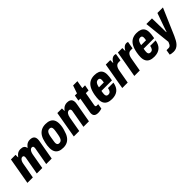

<svg xmlns="http://www.w3.org/2000/svg" viewBox="261 -2035 3587 3587"><g transform="rotate(-45 2054.5 -241.0)"><path d="M1 0 93 -527H215V-461H220Q238 -487 258 -504.5Q278 -522 302 -530.5Q326 -539 353 -539Q403 -539 430 -519.5Q457 -500 463 -461H468Q487 -487 507 -504.5Q527 -522 550.5 -530.5Q574 -539 602 -539Q660 -539 688 -513Q716 -487 716 -436Q716 -424 714.5 -410Q713 -396 710 -381L643 0H498L560 -347Q561 -354 561.5 -360Q562 -366 562 -371Q562 -384 558.5 -392.5Q555 -401 547 -406Q539 -411 527 -411Q507 -411 491 -397Q475 -383 464 -359Q453 -335 447 -303L394 0H249L311 -347Q312 -354 312.5 -360Q313 -366 313 -372Q313 -384 309.5 -392.5Q306 -401 297.5 -406Q289 -411 277 -411Q258 -411 242 -397Q226 -383 215 -359Q204 -335 199 -303L145 0Z M943 12Q881 12 838.5 -7.5Q796 -27 774.5 -67Q753 -107 753 -169Q753 -200 757 -234.5Q761 -269 770 -304Q786 -382 818 -434Q850 -486 899.5 -512.5Q949 -539 1014 -539Q1077 -539 1120 -519.5Q1163 -500 1184.5 -460Q1206 -420 1206 -357Q1206 -317 1198.5 -276Q1191 -235 1177 -196Q1159 -128 1127 -81.5Q1095 -35 1049.5 -11.5Q1004 12 943 12ZM950 -102Q975 -102 992.5 -114.5Q1010 -127 1022 -154.5Q1034 -182 1042 -226Q1051 -276 1055 -302.5Q1059 -329 1060 -342Q1061 -355 1061 -363Q1061 -385 1055.5 -398.5Q1050 -412 1038 -418.5Q1026 -425 1007 -425Q982 -425 965 -412.5Q948 -400 936 -373Q924 -346 916 -300Q908 -250 903.5 -223Q899 -196 897.5 -183.5Q896 -171 896 -163Q896 -142 902 -128.5Q908 -115 920 -108.5Q932 -102 950 -102Z M1227 0 1319 -527H1441V-461H1446Q1463 -486 1484 -503.5Q1505 -521 1530 -530Q1555 -539 1583 -539Q1622 -539 1648 -527.5Q1674 -516 1687 -492.5Q1700 -469 1700 -435Q1700 -422 1698 -408.5Q1696 -395 1694 -380L1627 0H1482L1543 -346Q1545 -353 1545.5 -359Q1546 -365 1546 -371Q1546 -384 1542 -392.5Q1538 -401 1530 -406Q1522 -411 1508 -411Q1493 -411 1479 -403Q1465 -395 1454.5 -381Q1444 -367 1436.5 -347Q1429 -327 1424 -302L1371 0Z M1863 12Q1827 12 1803.5 2Q1780 -8 1768.5 -28Q1757 -48 1757 -78Q1757 -87 1758.5 -98.5Q1760 -110 1763 -125L1813 -413H1762L1782 -527H1838L1892 -683H2005L1978 -527H2051L2030 -413H1958L1912 -154Q1911 -148 1910 -141Q1909 -134 1909 -131Q1909 -118 1915.5 -111Q1922 -104 1937 -104H1976L1959 -4Q1943 1 1926 4.5Q1909 8 1893 10Q1877 12 1863 12Z M2230 12Q2169 12 2127 -6.5Q2085 -25 2063 -64Q2041 -103 2041 -165Q2041 -190 2044 -217.5Q2047 -245 2052 -275Q2069 -368 2102 -426Q2135 -484 2185.5 -511.5Q2236 -539 2304 -539Q2363 -539 2404.5 -522Q2446 -505 2467 -468.5Q2488 -432 2488 -374Q2488 -352 2485 -320.5Q2482 -289 2472 -237H2194Q2189 -212 2186.5 -192Q2184 -172 2184 -158Q2184 -137 2189.5 -123.5Q2195 -110 2207 -103Q2219 -96 2238 -96Q2255 -96 2268 -101.5Q2281 -107 2290.5 -118Q2300 -129 2307 -146.5Q2314 -164 2318 -188H2462Q2453 -137 2434.5 -99.5Q2416 -62 2387 -37.5Q2358 -13 2319 -0.5Q2280 12 2230 12ZM2208 -317H2337Q2341 -337 2342.5 -352.5Q2344 -368 2344 -379Q2344 -397 2339 -408.5Q2334 -420 2323.5 -425.5Q2313 -431 2297 -431Q2273 -431 2256 -418.5Q2239 -406 2227.5 -381Q2216 -356 2208 -317Z M2507 0 2599 -527H2717V-453H2722Q2736 -480 2753 -499Q2770 -518 2790.5 -529Q2811 -540 2834 -540Q2845 -540 2855.5 -537.5Q2866 -535 2873 -532L2848 -388H2801Q2778 -388 2761 -379.5Q2744 -371 2731.5 -354.5Q2719 -338 2710 -313Q2701 -288 2696 -255L2651 0Z M2826 0 2918 -527H3036V-453H3041Q3055 -480 3072 -499Q3089 -518 3109.5 -529Q3130 -540 3153 -540Q3164 -540 3174.5 -537.5Q3185 -535 3192 -532L3167 -388H3120Q3097 -388 3080 -379.5Q3063 -371 3050.5 -354.5Q3038 -338 3029 -313Q3020 -288 3015 -255L2970 0Z M3345 12Q3284 12 3242 -6.5Q3200 -25 3178 -64Q3156 -103 3156 -165Q3156 -190 3159 -217.5Q3162 -245 3167 -275Q3184 -368 3217 -426Q3250 -484 3300.5 -511.5Q3351 -539 3419 -539Q3478 -539 3519.5 -522Q3561 -505 3582 -468.5Q3603 -432 3603 -374Q3603 -352 3600 -320.5Q3597 -289 3587 -237H3309Q3304 -212 3301.5 -192Q3299 -172 3299 -158Q3299 -137 3304.5 -123.5Q3310 -110 3322 -103Q3334 -96 3353 -96Q3370 -96 3383 -101.5Q3396 -107 3405.5 -118Q3415 -129 3422 -146.5Q3429 -164 3433 -188H3577Q3568 -137 3549.5 -99.5Q3531 -62 3502 -37.5Q3473 -13 3434 -0.5Q3395 12 3345 12ZM3323 -317H3452Q3456 -337 3457.5 -352.5Q3459 -368 3459 -379Q3459 -397 3454 -408.5Q3449 -420 3438.5 -425.5Q3428 -431 3412 -431Q3388 -431 3371 -418.5Q3354 -406 3342.5 -381Q3331 -356 3323 -317Z M3665 201Q3636 201 3611 196Q3586 191 3575 186L3592 85H3650Q3669 85 3683 74Q3697 63 3707.5 43.5Q3718 24 3727 0L3671 -527H3819L3824 -290Q3825 -265 3825 -240Q3825 -215 3825.5 -193.5Q3826 -172 3826 -156H3833Q3837 -166 3841 -179Q3845 -192 3850.5 -208.5Q3856 -225 3863 -245Q3870 -265 3878 -288L3963 -527H4109L3882 1Q3862 47 3840.5 84Q3819 121 3793.5 147Q3768 173 3737 187Q3706 201 3665 201Z"/></g></svg>

Font: Archivo Condensed ExtraBold
Style: Italic
Weight: 800
Width: 3
Italic angle: -10°
Designer: Hector Gatti
Foundry: Omnibus-Type
Version: Version 2.001